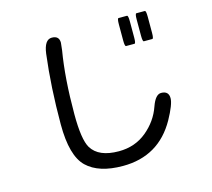

<svg xmlns="http://www.w3.org/2000/svg" viewBox="-116 -918 1232 1118"><g transform="rotate(-15 500.0 -358.5)"><path d="M789.1 -742.2Q789.1 -778.3 796.9 -778.3H847.7Q855.5 -778.3 855.5 -742.2V-644.5Q855.5 -609.4 847.7 -609.4H796.9Q789.1 -609.4 789.1 -644.5V-742.2ZM681.6 -742.2Q681.6 -778.3 689.5 -778.3H740.2Q748 -778.3 748 -742.2V-644.5Q748 -609.4 740.2 -609.4H689.5Q681.6 -609.4 681.6 -644.5V-742.2ZM228.5 -686.5Q239.3 -768.6 283.7 -768.6Q328.1 -768.6 328.1 -726.6L323.2 -681.6Q295.9 -520.5 295.9 -303.7Q295.9 -150.4 327.1 -98.6Q370.1 -28.3 491.2 -28.3Q588.9 -28.3 659.2 -86.4Q729.5 -144.5 757.8 -226.6Q781.2 -293 815.4 -293Q861.3 -293 861.3 -249Q861.3 -212.9 814.5 -127.9Q709 60.5 492.2 60.5Q346.7 60.5 275.4 -8.3Q204.1 -77.1 204.1 -266.6Q204.1 -491.2 228.5 -686.5Z"/></g></svg>

Font: YuPearl-Regular
Style: Regular
Weight: 400
Designer: Max Yao
Foundry: Max-Everyday
Version: Version 1.011; ttfautohint (v1.8.3)